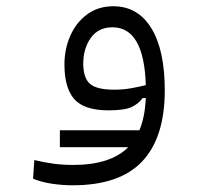

<svg xmlns="http://www.w3.org/2000/svg" viewBox="-20 -354 626 598"><path d="M166.5 104.5V51.8H414.1Q431.6 10.7 434.1 -48.8L423.8 -48.3Q412.6 -31.7 390.6 -21Q368.7 -10.3 318.4 -10.3Q241.7 -10.3 211.2 -45.4Q180.7 -80.6 180.7 -152.8Q180.7 -201.2 199 -242.7Q217.3 -284.2 251.5 -309.3Q285.6 -334.5 333 -334.5Q409.2 -334.5 451.2 -266.4Q493.2 -198.2 493.2 -72.8Q493.2 74.2 422.9 148.7Q352.5 223.1 206.5 223.1Q174.8 223.1 142.1 218.3Q109.4 213.4 83 202.6L86.9 144.5Q119.6 152.3 147.9 156Q176.3 159.7 208 159.7Q324.2 159.7 379.4 104.5ZM434.1 -88.9Q428.7 -269 330.1 -269Q286.6 -269 262.9 -236.1Q239.3 -203.1 239.3 -156.2Q239.3 -111.8 259.8 -93.3Q280.3 -74.7 336.4 -74.7Q362.8 -74.7 386.7 -78.9Q410.6 -83 434.1 -88.9Z"/></svg>

Font: CaskaydiaCove NFP Light
Style: Regular
Weight: 300
Designer: Aaron Bell
Foundry: Saja Typeworks
Version: Version 2111.001; VTT 6.35;Nerd Fonts 3.1.1